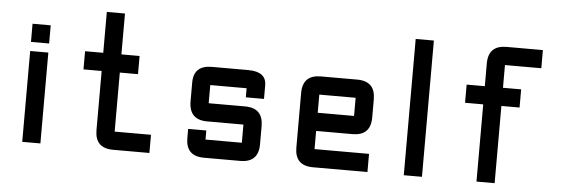

<svg xmlns="http://www.w3.org/2000/svg" viewBox="-48 -880 3026 1028"><g transform="rotate(5 1465.0 -366.0)"><path d="M97.7 -488.3H195.3V0H97.7ZM97.7 -537.1V-634.8H195.3V-537.1Z M585.9 0Q488.3 0 488.3 -97.7V-415H390.6V-512.7H488.3V-732.4H585.9V-512.7H683.6V-415H585.9V-97.7H781.2V0Z M976.6 -146.5H1074.2V-97.7H1269.5V-195.3H1074.2Q976.6 -195.3 976.6 -295.4V-395.5Q976.6 -488.3 1074.2 -488.3H1269.5Q1367.2 -488.3 1367.2 -415V-341.8H1269.5V-390.6H1074.2V-293H1269.5Q1367.2 -293 1367.2 -195.3V-97.7Q1367.2 0 1269.5 0H1074.2Q976.6 0 976.6 -97.7Z M1660.2 -488.3H1855.5Q1953.1 -488.3 1953.1 -390.6V-293Q1953.1 -195.3 1855.5 -195.3H1660.2V-97.7H1953.1V0H1660.2Q1562.5 0 1562.5 -97.7V-390.6Q1562.5 -488.3 1660.2 -488.3ZM1855.5 -390.6H1660.2V-293H1855.5Z M2148.4 -732.4H2246.1V0H2148.4Z M2832 -732.4V-634.8H2636.7V-512.7H2734.4V-415H2636.7V0H2539.1V-415H2441.4V-512.7H2539.1V-634.8Q2539.1 -732.4 2636.7 -732.4Z"/></g></svg>

Font: BabelStone Zanabazar
Style: Regular
Weight: 400
Designer: Andrew West
Foundry: Andrew West
Version: Version 10.002;August 6, 2021